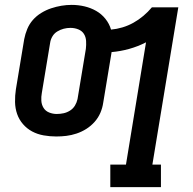

<svg xmlns="http://www.w3.org/2000/svg" viewBox="-20 -550 790 785"><path d="M431 215V123H495L577 -377Q544 -360 508 -350Q472 -340 436 -337Q436 -336 436 -335.5Q436 -335 436 -335L402 -130Q399 -109 390.5 -89Q382 -69 367 -52Q352 -35 333 -23Q314 -11 293 -4Q272 3 251.5 5.5Q231 8 210 8Q184 8 158.5 3.5Q133 -1 111.5 -12.5Q90 -24 74 -42.5Q58 -61 50 -84Q42 -107 41.5 -133Q41 -159 45 -185L79 -390Q83 -411 91.5 -431.5Q100 -452 114.5 -468.5Q129 -485 148.5 -497Q168 -509 189 -516Q210 -523 231 -526.5Q252 -530 273 -530Q300 -530 325.5 -524Q351 -518 373 -505.5Q395 -493 411 -473Q427 -453 434 -429Q457 -431 480.5 -438Q504 -445 525.5 -457Q547 -469 566 -485Q585 -501 601 -520H709L603 123H638V215ZM212 -84Q226 -84 240 -87Q254 -90 266.5 -98Q279 -106 286.5 -118.5Q294 -131 297 -145L331 -350Q333 -366 332 -382.5Q331 -399 323 -411.5Q315 -424 300 -430Q285 -436 268 -436Q254 -436 240.5 -432.5Q227 -429 214.5 -421.5Q202 -414 194.5 -401.5Q187 -389 185 -375L151 -170Q148 -154 149 -138Q150 -122 158 -109Q166 -96 181 -90Q196 -84 212 -84Z"/></svg>

Font: Iosevka Etoile SmBdObl
Style: Regular
Weight: 600
Italic angle: -9°
Designer: Belleve Invis
Foundry: Belleve Invis
Version: Version 15.5.2; ttfautohint (v1.8.4)